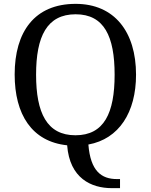

<svg xmlns="http://www.w3.org/2000/svg" viewBox="-20 -745 782 995"><path d="M559 230H602V183H586C505 183 449 141 438 4C597 -25 685 -163 685 -358C685 -580 573 -725 372 -725C159 -725 56 -580 56 -359C56 -152 145 -11 328 8C341 179 453 230 559 230ZM371 -44C223 -44 167 -160 167 -358C167 -556 223 -671 372 -671C520 -671 574 -556 574 -358C574 -160 520 -44 371 -44Z"/></svg>

Font: Noto Serif Devanagari
Style: Regular
Weight: 400
Designer: Universal Thirst, Indian Type Foundry and the Monotype Design Team
Foundry: Monotype Imaging Inc.
Version: Version 2.004